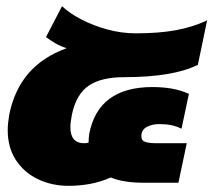

<svg xmlns="http://www.w3.org/2000/svg" viewBox="-20 -592 691 622"><path d="M202 10Q148 10 103 -11.5Q58 -33 31.5 -73.5Q5 -114 5 -171Q5 -183 6.5 -195.5Q8 -208 10 -221Q26 -300 71.5 -353.5Q117 -407 196 -436Q178 -441 159 -452Q140 -463 129 -472L181 -572Q205 -549 243.5 -529Q282 -509 328 -496.5Q374 -484 420 -484Q494 -484 549 -494Q604 -504 651 -526L621 -382Q581 -362 521 -352Q461 -342 382 -342Q308 -342 267.5 -314.5Q227 -287 213 -221Q211 -209 209.5 -199Q208 -189 208 -180Q208 -128 253 -128Q259 -128 267 -130Q267 -137 267.5 -144Q268 -151 269 -158Q298 -310 474 -310Q507 -310 536 -305Q565 -300 592 -288L568 -175Q552 -183 535 -186.5Q518 -190 497 -190Q472 -190 455 -180.5Q438 -171 438 -151Q438 -136 451.5 -132Q465 -128 487 -128H585L558 0H446Q415 0 388 -4Q361 -8 339 -17Q304 -2 270.5 4Q237 10 202 10Z"/></svg>

Font: Kanit ExtraBold
Style: Italic
Weight: 800
Italic angle: -12°
Designer: Katatrad Team
Foundry: CadsonDemak
Version: Version 2.000; ttfautohint (v1.8.3)